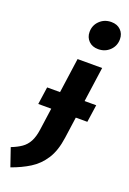

<svg xmlns="http://www.w3.org/2000/svg" viewBox="-257 -875 781 1160"><g transform="rotate(20 133.0 -295.0)"><path d="M80.6 -195.5H0.2L16.4 -307.8H331.9L315.7 -195.5ZM-27.2 222.1 -66.9 106.3Q-28.9 91.6 -2.1 73.1Q24.7 54.6 40.9 24.5Q57.1 -5.5 63.8 -53.1L130.6 -531.6H288.6L222.5 -59.6Q210.5 27.4 175.6 81.2Q140.7 135 89.2 167Q37.7 199.1 -27.2 222.1ZM226.2 -630.3Q188.1 -630.3 165.3 -653.3Q142.5 -676.3 142.5 -710.7Q142.5 -754 172.6 -782.9Q202.7 -811.9 246.6 -811.9Q284.7 -811.9 307.5 -789.2Q330.3 -766.5 330.3 -731.5Q330.3 -688.1 300.2 -659.2Q270.2 -630.3 226.2 -630.3Z"/></g></svg>

Font: Fira Sans Variable
Style: Italic
Weight: 397
Italic angle: -8°
Designer: Carrois Corporate & Edenspiekermann AG
Foundry: Carrois Corporate GbR & Edenspiekermann AG
Version: Version 4.202